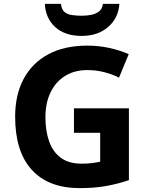

<svg xmlns="http://www.w3.org/2000/svg" viewBox="-20 -959 764 989"><path d="M361 -401H644V-31Q588 -12 527.5 -1Q467 10 390 10Q230 10 144 -84Q58 -178 58 -358Q58 -470 101.5 -552Q145 -634 228 -679Q311 -724 431 -724Q488 -724 543 -712Q598 -700 643 -680L593 -559Q560 -576 518 -587Q476 -598 430 -598Q364 -598 315.5 -568Q267 -538 240.5 -483.5Q214 -429 214 -355Q214 -285 233 -231Q252 -177 293 -146.5Q334 -116 400 -116Q432 -116 454.5 -119Q477 -122 496 -126V-275H361ZM595 -939Q590 -866 537 -820Q484 -774 401 -774Q315 -774 265 -819Q215 -864 211 -939H294Q297 -911 311.5 -898Q326 -885 350 -881.5Q374 -878 402 -878Q426 -878 449.5 -882.5Q473 -887 490 -900Q507 -913 510 -939Z"/></svg>

Font: Noto IKEA Latin
Style: Bold
Weight: 700
Designer: Monotype Design Team
Foundry: Monotype Imaging Inc.
Version: Version 1.0